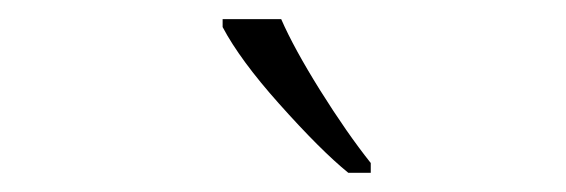

<svg xmlns="http://www.w3.org/2000/svg" viewBox="-20 -786 590 200"><path d="M342.8 -606Q314 -629.4 270.5 -678.2Q230 -723.6 211.9 -757.8V-766.1H272.9Q286.1 -735.8 313.5 -691.9Q341.3 -647.5 366.2 -616.2V-606Z"/></svg>

Font: Germano
Style: Regular
Weight: 300
Width: 3
Foundry: Ascender Corporation
Version: Version 1.10; ttfautohint (v1.5)